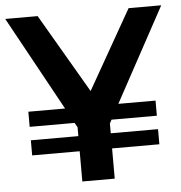

<svg xmlns="http://www.w3.org/2000/svg" viewBox="-51 -749 752 797"><g transform="rotate(-5 325.0 -350.0)"><path d="M650 -700 437 -308H592V-245H403L395 -230V-189H592V-126H395V0H260V-126H62V-189H260V-226L249 -245H62V-308H215L0 -700H135L327 -371L514 -700Z"/></g></svg>

Font: Montserrat Medium
Style: Regular
Weight: 500
Designer: Julieta Ulanovsky
Foundry: Julieta Ulanovsky
Version: Version 6.001